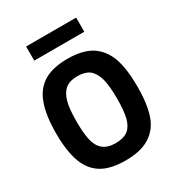

<svg xmlns="http://www.w3.org/2000/svg" viewBox="-207 -1011 1065 1153"><g transform="rotate(-30 326.0 -434.0)"><path d="M326 12Q432 12 493 -27Q555 -65 582 -141Q608 -219 608 -337Q608 -460 581 -538Q552 -615 491 -654Q429 -692 326 -692Q223 -692 161 -654Q99 -615 72 -538Q44 -461 44 -337Q44 -214 72 -139Q99 -63 161 -25Q222 12 326 12ZM326 -108Q270 -108 239 -134Q208 -160 197 -209Q186 -261 186 -337Q186 -424 199 -473Q213 -524 243 -548Q273 -572 326 -572Q378 -572 410 -548Q439 -523 453 -473Q466 -424 466 -337Q466 -252 454 -203Q440 -153 411 -131Q379 -108 326 -108ZM149 -880V-782H496V-880Z"/></g></svg>

Font: Online Auction - Bold
Style: Bold
Weight: 500
Designer: Mohamed Mostafa, the designer of Online Auction
Foundry: Kief Type Foundry
Version: ""